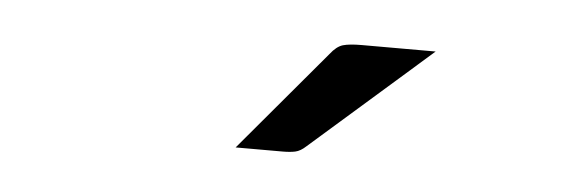

<svg xmlns="http://www.w3.org/2000/svg" viewBox="-27 -979 790 260"><g transform="rotate(5 368.0 -849.5)"><path d="M557 -926 394 -783Q386.5 -776 379.5 -774.5Q372.5 -773 362.5 -773H298.5L414 -910Q422.5 -921 431.2 -923.5Q440 -926 456.5 -926Z"/></g></svg>

Font: Lato
Style: Regular
Weight: 400
Designer: Lukasz Dziedzic with Adam Twardoch and Botio Nikoltchev
Foundry: tyPoland Lukasz Dziedzic
Version: Version 2.015; 2015-08-06; http://www.latofonts.com/